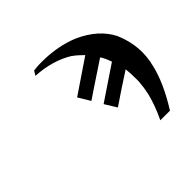

<svg xmlns="http://www.w3.org/2000/svg" viewBox="-137 -686 811 811"><g transform="rotate(-45 269.0 -280.5)"><path d="M160.2 -542 180.2 -543.9Q188 -544.9 208 -544.9Q305.2 -544.9 381.8 -512.2Q473.6 -470.2 511.2 -397Q538.1 -335 538.1 -272.9Q538.1 -251 533.2 -220.2Q532.2 -216.3 530.5 -210.2Q528.8 -204.1 528.8 -201.2Q509.8 -118.2 445.8 -16.1H388.2Q416.5 -74.7 430.2 -129.9Q437 -159.7 439.9 -195.8V-215.8Q439.9 -248 437 -272Q368.2 -228 299.8 -181.2L267.1 -233.9L418.9 -335.9Q418 -338.9 412.1 -354Q403.3 -375 396 -383.8Q374 -368.7 346.4 -350.8Q318.8 -333 286.4 -311Q253.9 -289.1 240.2 -279.8L208 -333L358.9 -435.1Q333 -460.9 315.9 -472.2H316.9Q247.1 -516.1 147.9 -522Z"/></g></svg>

Font: Linux Libertine O
Style: Semibold Italic
Weight: 600
Italic angle: -11.5°
Designer: Philipp H. Poll
Foundry: Philipp H. Poll
Version: Version 5.1.2